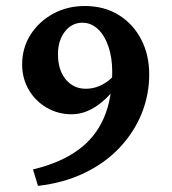

<svg xmlns="http://www.w3.org/2000/svg" viewBox="-20 -602 572 639"><path d="M373 -323.2Q343.8 -278.3 302.7 -250Q261.7 -221.7 218.8 -221.7Q172.9 -221.7 135.3 -243.7Q97.7 -265.6 75.7 -303.2Q53.7 -340.8 53.7 -387.7Q53.7 -442.4 81.5 -486.3Q109.4 -530.3 156.7 -556.2Q204.1 -582 261.7 -582Q327.1 -582 375 -552.2Q422.9 -522.5 449.7 -471.2Q476.6 -419.9 476.6 -354.5Q476.6 -286.1 451.2 -223.6Q425.8 -161.1 377.9 -110.4Q330.1 -59.6 261.2 -26.4Q192.4 6.8 106.4 16.6L89.8 -38.1Q179.7 -59.6 238.3 -101.6Q296.9 -143.6 325.2 -208.5Q353.5 -273.4 353.5 -363.3Q353.5 -410.2 340.8 -447.3Q328.1 -484.4 305.7 -505.4Q283.2 -526.4 253.9 -526.4Q218.8 -526.4 195.8 -496.6Q172.9 -466.8 172.9 -421.9Q172.9 -369.1 198.7 -337.9Q224.6 -306.6 265.6 -306.6Q288.1 -306.6 308.6 -314.9Q329.1 -323.2 345.7 -337.4Q362.3 -351.6 373 -368.2Z"/></svg>

Font: Crimson Pro ExtraLight SemiBold
Style: Regular
Weight: 600
Version: Version 1.002